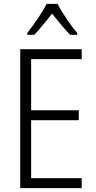

<svg xmlns="http://www.w3.org/2000/svg" viewBox="-20 -967 491 987"><path d="M84 0V-714H400V-663H140V-400H385V-349H140V-51H400V0ZM377 -797V-788H341Q310 -818 248 -897L233 -878Q179 -811 156 -788H120V-797Q146 -830 175 -873Q204 -916 220 -947H276Q292 -915 322.5 -870Q353 -825 377 -797Z"/></svg>

Font: Noto Sans Display Light Narrow
Style: Regular
Weight: 300
Width: 4
Designer: Monotype Design team
Foundry: Monotype Imaging Inc.
Version: Version 1.000